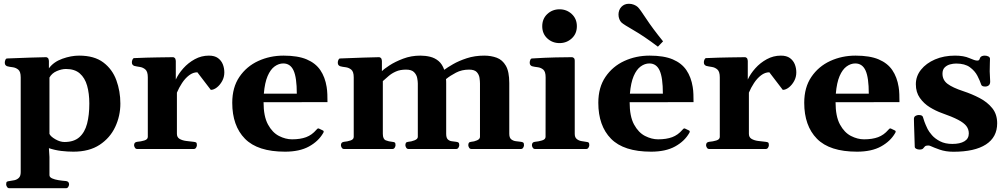

<svg xmlns="http://www.w3.org/2000/svg" viewBox="-20 -790 5335 1018"><path d="M29.3 208Q21.5 208 17.1 200.7Q12.7 193.4 12.7 188Q12.7 176.8 16.4 173.8Q20 170.9 30.3 169.9Q42.5 168.5 56.2 165.5Q69.8 162.6 79.8 153.1Q89.8 143.6 89.8 122.6V-379.9Q89.8 -410.2 76.7 -420.9Q63.5 -431.6 46.4 -433.6Q29.3 -435.5 17.1 -439Q12.2 -441.4 8.8 -445.3Q5.4 -449.2 5.4 -458.5Q5.4 -464.4 8.3 -471.9Q11.2 -479.5 17.1 -480Q84.5 -482.9 140.4 -484.6Q196.3 -486.3 224.6 -486.8Q228.5 -486.8 233.4 -482.9Q238.3 -479 239.3 -467.3V-427.7Q264.2 -461.9 310.5 -478.5Q356.9 -495.1 399.4 -495.1Q480 -495.1 527.8 -459Q575.7 -422.9 596.9 -364.7Q618.2 -306.6 618.2 -240.7Q618.2 -175.3 590.8 -116.9Q563.5 -58.6 508.3 -22.2Q453.1 14.2 369.1 14.2Q337.9 14.2 304.7 10.3Q271.5 6.3 239.3 -4.4L242.2 42.5V138.7Q242.2 149.4 256.1 155.8Q270 162.1 290.5 165.3Q311 168.5 330.1 169.9Q346.2 171.9 346.2 188Q346.2 193.4 342 200.7Q337.9 208 329.6 208ZM321.8 -37.1Q372.1 -37.1 400.9 -62.7Q429.7 -88.4 441.7 -134.3Q453.6 -180.2 453.6 -240.7Q453.6 -294.4 441.9 -335.7Q430.2 -377 403.1 -400.6Q376 -424.3 329.6 -424.3Q307.1 -424.3 281 -413.1Q254.9 -401.9 242.2 -378.9V-80.1Q248.5 -65.9 273.7 -51.5Q298.8 -37.1 321.8 -37.1Z M707.5 0Q699.2 0 695.1 -7.3Q690.9 -14.6 690.9 -20Q690.9 -36.1 707 -38.1Q727.1 -39.6 745.4 -45.2Q763.7 -50.8 763.7 -64.5V-379.9Q763.7 -410.2 751 -421.4Q738.3 -432.6 721.2 -435.1Q704.1 -437.5 690.9 -440.9Q686 -443.4 682.6 -447.3Q679.2 -451.2 679.2 -460.4Q679.2 -466.3 682.4 -473.9Q685.5 -481.4 690.9 -481.9Q760.7 -484.9 814.2 -485.6Q867.7 -486.3 897.5 -486.8Q901.4 -486.8 906.2 -482.9Q911.1 -479 912.1 -467.3V-368.2Q925.8 -398.4 951.9 -427.7Q978 -457 1012.9 -476.1Q1047.9 -495.1 1087.4 -495.1Q1117.7 -495.1 1135.5 -482.2Q1153.3 -469.2 1161.4 -449Q1169.4 -428.7 1169.4 -406.2Q1169.4 -381.3 1158 -360.4Q1146.5 -339.4 1129.9 -326.4Q1113.3 -313.5 1097.7 -313.5L1026.4 -406.7Q1003.4 -406.7 982.4 -390.6Q961.4 -374.5 945.1 -349.6Q928.7 -324.7 918 -298.8V-80.6Q918 -62 932.1 -53.7Q946.3 -45.4 966.8 -42.7Q987.3 -40 1006.3 -38.1Q1016.6 -37.1 1020.3 -34.2Q1023.9 -31.2 1023.9 -20Q1023.9 -14.6 1019.8 -7.3Q1015.6 0 1007.3 0Z M1491.2 14.2Q1346.2 14.2 1278.8 -54.4Q1211.4 -123 1211.4 -245.1Q1211.4 -326.7 1249.3 -382.3Q1287.1 -438 1349.1 -466.6Q1411.1 -495.1 1483.4 -495.1Q1559.1 -495.1 1606.2 -475.1Q1653.3 -455.1 1678.5 -418Q1703.6 -380.9 1711.9 -329.1Q1714.8 -311.5 1715.6 -290Q1716.3 -268.6 1716.3 -248.5L1377.4 -248Q1377.4 -172.9 1400.9 -129.9Q1424.3 -86.9 1459.2 -69.1Q1494.1 -51.3 1528.3 -51.3Q1572.3 -51.3 1603 -62.7Q1633.8 -74.2 1657.2 -101.6Q1659.7 -104 1662.4 -106.9Q1665 -109.9 1669.9 -108.9L1691.4 -98.6Q1696.3 -96.7 1696.3 -92.8Q1696.3 -90.8 1695.6 -88.9Q1694.8 -86.9 1693.4 -84.5Q1668.5 -41 1618.4 -13.4Q1568.4 14.2 1491.2 14.2ZM1378.9 -293.5H1553.7Q1553.7 -378.4 1536.6 -416Q1519.5 -453.6 1481.9 -453.6Q1458 -453.6 1436 -437.7Q1414.1 -421.9 1398.9 -386.7Q1383.8 -351.6 1378.9 -293.5Z M1804.2 0Q1795.9 0 1791.7 -7.3Q1787.6 -14.6 1787.6 -20Q1787.6 -36.1 1803.7 -38.1Q1821.8 -39.6 1838.6 -45.2Q1855.5 -50.8 1855.5 -64.5V-379.9Q1855.5 -410.2 1842.3 -420.9Q1829.1 -431.6 1812 -433.6Q1794.9 -435.5 1782.7 -439Q1777.8 -441.4 1774.4 -445.3Q1771 -449.2 1771 -458.5Q1771 -464.4 1773.9 -471.9Q1776.9 -479.5 1782.7 -480Q1850.1 -482.9 1906 -484.6Q1961.9 -486.3 1990.2 -486.8Q1994.1 -486.8 1999 -482.9Q2003.9 -479 2004.9 -467.3V-412.6Q2015.1 -423.8 2045.2 -443.4Q2075.2 -462.9 2117.7 -479Q2160.2 -495.1 2208.5 -495.1Q2235.8 -495.1 2260.7 -489Q2285.6 -482.9 2305.2 -466.6Q2324.7 -450.2 2335.4 -419.9Q2351.6 -432.1 2382.1 -449.7Q2412.6 -467.3 2454.8 -481.2Q2497.1 -495.1 2547.4 -495.1Q2583.5 -495.1 2613.8 -483.9Q2644 -472.7 2662.1 -441.4Q2680.2 -410.2 2680.2 -349.6V-80.6Q2680.2 -59.6 2690.7 -51.3Q2701.2 -43 2715.6 -41.3Q2730 -39.6 2742.2 -38.1Q2750.5 -37.1 2754.4 -33.9Q2758.3 -30.8 2758.3 -20Q2758.3 -14.6 2754.2 -7.3Q2750 0 2741.7 0H2479.5Q2471.2 0 2467 -7.3Q2462.9 -14.6 2462.9 -20Q2462.9 -27.8 2465.8 -32.5Q2468.8 -37.1 2478 -38.1Q2493.7 -39.1 2509.3 -45.9Q2524.9 -52.7 2524.9 -64.5V-347.2Q2524.9 -359.4 2522.5 -376.7Q2520 -394 2508.1 -407.5Q2496.1 -420.9 2466.8 -420.9Q2428.7 -420.9 2397.7 -404.8Q2366.7 -388.7 2344.7 -370.6Q2345.2 -365.7 2345.5 -360.4Q2345.7 -355 2345.7 -349.6V-80.6Q2345.7 -59.6 2354 -51.3Q2362.3 -43 2374.5 -41.3Q2386.7 -39.6 2398.9 -38.1Q2407.2 -37.1 2411.1 -33.9Q2415 -30.8 2415 -20Q2415 -14.6 2410.9 -7.3Q2406.7 0 2398.4 0H2146Q2137.7 0 2133.5 -7.3Q2129.4 -14.6 2129.4 -20Q2129.4 -27.8 2132.3 -32.5Q2135.3 -37.1 2144.5 -38.1Q2160.2 -39.1 2177.7 -45.9Q2195.3 -52.7 2195.3 -64.5V-347.2Q2195.3 -359.4 2191.9 -376.7Q2188.5 -394 2175.3 -407.5Q2162.1 -420.9 2132.8 -420.9Q2101.6 -420.9 2079.1 -410.9Q2056.6 -400.9 2040.3 -386.7Q2023.9 -372.6 2009.8 -359.9V-80.6Q2009.8 -52.2 2025.6 -45.9Q2041.5 -39.6 2059.6 -38.1Q2069.8 -37.1 2073.5 -34.2Q2077.1 -31.2 2077.1 -20Q2077.1 -14.6 2073 -7.3Q2068.8 0 2060.5 0Z M2816.9 0Q2808.6 0 2804.4 -7.3Q2800.3 -14.6 2800.3 -20Q2800.3 -36.6 2816.4 -38.1Q2834.5 -39.6 2853.5 -45.2Q2872.6 -50.8 2872.6 -64.5L2873 -379.9Q2873 -410.2 2860.4 -420.9Q2847.7 -431.6 2830.6 -433.6Q2813.5 -435.5 2800.3 -439Q2795.4 -441.4 2792 -445.3Q2788.6 -449.2 2788.6 -458.5Q2788.6 -464.4 2791.5 -471.9Q2794.4 -479.5 2800.3 -480Q2870.1 -484.4 2926.5 -485.6Q2982.9 -486.8 3012.7 -486.8Q3016.6 -486.8 3022 -482.9Q3027.3 -479 3027.3 -467.3V-80.6Q3027.3 -62 3037.4 -53.5Q3047.4 -44.9 3061.3 -42.2Q3075.2 -39.6 3086.9 -38.1Q3097.2 -37.1 3100.8 -34.2Q3104.5 -31.2 3104.5 -20Q3104.5 -14.6 3100.3 -7.3Q3096.2 0 3087.9 0ZM2946.8 -561.5Q2908.7 -561.5 2881.8 -586.4Q2855 -611.3 2855 -650.9Q2855 -690.4 2881.8 -715.6Q2908.7 -740.7 2946.8 -740.7Q2984.4 -740.7 3011.5 -715.6Q3038.6 -690.4 3038.6 -650.9Q3038.6 -611.3 3011.5 -586.4Q2984.4 -561.5 2946.8 -561.5Z M3432.1 14.2Q3287.1 14.2 3219.7 -54.4Q3152.3 -123 3152.3 -245.1Q3152.3 -326.7 3190.2 -382.3Q3228 -438 3290 -466.6Q3352.1 -495.1 3424.3 -495.1Q3500 -495.1 3547.1 -475.1Q3594.2 -455.1 3619.4 -418Q3644.5 -380.9 3652.8 -329.1Q3655.8 -311.5 3656.5 -290Q3657.2 -268.6 3657.2 -248.5L3318.4 -248Q3318.4 -172.9 3341.8 -129.9Q3365.2 -86.9 3400.1 -69.1Q3435.1 -51.3 3469.2 -51.3Q3513.2 -51.3 3543.9 -62.7Q3574.7 -74.2 3598.1 -101.6Q3600.6 -104 3603.3 -106.9Q3606 -109.9 3610.8 -108.9L3632.3 -98.6Q3637.2 -96.7 3637.2 -92.8Q3637.2 -90.8 3636.5 -88.9Q3635.7 -86.9 3634.3 -84.5Q3609.4 -41 3559.3 -13.4Q3509.3 14.2 3432.1 14.2ZM3319.8 -293.5H3494.6Q3494.6 -378.4 3477.5 -416Q3460.4 -453.6 3422.9 -453.6Q3398.9 -453.6 3377 -437.7Q3355 -421.9 3339.8 -386.7Q3324.7 -351.6 3319.8 -293.5ZM3468.3 -542.5Q3393.6 -598.6 3340.3 -629.2Q3287.1 -659.7 3275.4 -670.4Q3268.1 -677.2 3263.7 -688.7Q3259.3 -700.2 3259.3 -712.9Q3259.3 -723.6 3262.9 -734.4Q3266.6 -745.1 3274.9 -753.9Q3290.5 -770 3314.5 -770Q3328.6 -770 3341.3 -764.9Q3354 -759.8 3361.8 -752.4Q3373 -741.7 3406.2 -690.9Q3439.5 -640.1 3495.6 -570.8Z M3740.2 0Q3731.9 0 3727.8 -7.3Q3723.6 -14.6 3723.6 -20Q3723.6 -36.1 3739.7 -38.1Q3759.8 -39.6 3778.1 -45.2Q3796.4 -50.8 3796.4 -64.5V-379.9Q3796.4 -410.2 3783.7 -421.4Q3771 -432.6 3753.9 -435.1Q3736.8 -437.5 3723.6 -440.9Q3718.8 -443.4 3715.3 -447.3Q3711.9 -451.2 3711.9 -460.4Q3711.9 -466.3 3715.1 -473.9Q3718.3 -481.4 3723.6 -481.9Q3793.5 -484.9 3846.9 -485.6Q3900.4 -486.3 3930.2 -486.8Q3934.1 -486.8 3939 -482.9Q3943.8 -479 3944.8 -467.3V-368.2Q3958.5 -398.4 3984.6 -427.7Q4010.7 -457 4045.7 -476.1Q4080.6 -495.1 4120.1 -495.1Q4150.4 -495.1 4168.2 -482.2Q4186 -469.2 4194.1 -449Q4202.1 -428.7 4202.1 -406.2Q4202.1 -381.3 4190.7 -360.4Q4179.2 -339.4 4162.6 -326.4Q4146 -313.5 4130.4 -313.5L4059.1 -406.7Q4036.1 -406.7 4015.1 -390.6Q3994.1 -374.5 3977.8 -349.6Q3961.4 -324.7 3950.7 -298.8V-80.6Q3950.7 -62 3964.8 -53.7Q3979 -45.4 3999.5 -42.7Q4020 -40 4039.1 -38.1Q4049.3 -37.1 4053 -34.2Q4056.6 -31.2 4056.6 -20Q4056.6 -14.6 4052.5 -7.3Q4048.3 0 4040 0Z M4523.9 14.2Q4378.9 14.2 4311.5 -54.4Q4244.1 -123 4244.1 -245.1Q4244.1 -326.7 4282 -382.3Q4319.8 -438 4381.8 -466.6Q4443.8 -495.1 4516.1 -495.1Q4591.8 -495.1 4638.9 -475.1Q4686 -455.1 4711.2 -418Q4736.3 -380.9 4744.6 -329.1Q4747.6 -311.5 4748.3 -290Q4749 -268.6 4749 -248.5L4410.2 -248Q4410.2 -172.9 4433.6 -129.9Q4457 -86.9 4491.9 -69.1Q4526.9 -51.3 4561 -51.3Q4605 -51.3 4635.7 -62.7Q4666.5 -74.2 4689.9 -101.6Q4692.4 -104 4695.1 -106.9Q4697.8 -109.9 4702.6 -108.9L4724.1 -98.6Q4729 -96.7 4729 -92.8Q4729 -90.8 4728.3 -88.9Q4727.5 -86.9 4726.1 -84.5Q4701.2 -41 4651.1 -13.4Q4601.1 14.2 4523.9 14.2ZM4411.6 -293.5H4586.4Q4586.4 -378.4 4569.3 -416Q4552.2 -453.6 4514.6 -453.6Q4490.7 -453.6 4468.8 -437.7Q4446.8 -421.9 4431.6 -386.7Q4416.5 -351.6 4411.6 -293.5Z M5035.2 14.6Q4994.1 14.6 4961.9 3.2Q4929.7 -8.3 4916.5 -14.6Q4908.7 -18.6 4901.4 -18.6Q4888.2 -18.6 4883.5 -13.2Q4878.9 -7.8 4874 -2.4Q4869.1 2.9 4855 2.9Q4845.7 2.9 4837.9 -1.2Q4830.1 -5.4 4830.1 -11.7Q4830.1 -17.6 4829.3 -37.1Q4828.6 -56.6 4827.9 -81.1Q4827.1 -105.5 4826.4 -127.2Q4825.7 -148.9 4825.7 -159.2Q4825.7 -170.4 4833.7 -175.3Q4841.8 -180.2 4851.1 -180.2Q4870.6 -180.2 4873.5 -169.4Q4876.5 -158.7 4881.6 -144.3Q4886.7 -129.9 4898.4 -105.5Q4905.3 -91.8 4921.4 -73.2Q4937.5 -54.7 4964.4 -40.8Q4991.2 -26.9 5029.3 -26.9Q5069.8 -26.9 5093.3 -40.8Q5116.7 -54.7 5116.7 -82.5Q5116.7 -104.5 5103.8 -121.6Q5090.8 -138.7 5059.6 -155Q5028.3 -171.4 4972.7 -190.9Q4941.4 -202.1 4909.9 -221.4Q4878.4 -240.7 4857.2 -270.8Q4835.9 -300.8 4835.9 -343.3Q4835.9 -386.2 4863.3 -420.4Q4890.6 -454.6 4937.5 -474.9Q4984.4 -495.1 5043.5 -495.1Q5089.8 -495.1 5119.6 -481.9Q5149.4 -468.8 5160.2 -468.8Q5170.9 -468.8 5172.6 -474.1Q5174.3 -479.5 5177.2 -484.9Q5180.2 -490.2 5187 -492.7Q5193.8 -495.1 5201.2 -495.1Q5211.9 -495.1 5220.5 -490.7Q5229 -486.3 5229 -478Q5229 -473.6 5228.3 -454.1Q5227.5 -434.6 5227.5 -411.6Q5227.5 -397.5 5228.8 -383.3Q5230 -369.1 5230 -357.9Q5230 -343.3 5222.2 -337.2Q5214.4 -331.1 5204.1 -331.1Q5186 -331.1 5182.6 -340.8Q5175.8 -361.8 5162.4 -387.9Q5148.9 -414.1 5122.3 -433.6Q5095.7 -453.1 5049.3 -453.1Q5033.7 -453.1 5016.8 -448.5Q5000 -443.8 4988.5 -432.1Q4977.1 -420.4 4977.1 -399.4Q4977.1 -365.7 5003.9 -345.5Q5030.8 -325.2 5087.4 -306.6Q5133.3 -291.5 5174.3 -270Q5215.3 -248.5 5241.2 -216.3Q5267.1 -184.1 5267.1 -136.2Q5267.1 -62.5 5207.3 -23.9Q5147.5 14.6 5035.2 14.6Z"/></svg>

Font: Gelasio
Style: Bold
Weight: 700
Designer: Eben Sorkin
Foundry: Eben Sorkin
Version: Version 1.008